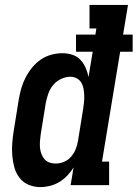

<svg xmlns="http://www.w3.org/2000/svg" viewBox="-20 -755 561 783"><path d="M144 8Q119 8 96.5 -1.5Q74 -11 59.5 -30Q45 -49 38.5 -72.5Q32 -96 30 -121Q28 -146 30 -171.5Q32 -197 36 -222L57 -352Q61 -375 67.5 -397Q74 -419 85 -440Q96 -461 111.5 -480Q127 -499 147 -512.5Q167 -526 190 -532Q213 -538 235 -538Q256 -538 275.5 -531.5Q295 -525 308 -511Q321 -497 329 -479Q337 -461 341 -441L358 -544H290V-614H369L373 -639H345V-735H502L482 -614H521V-544H470L396 -96H425V0H268L280 -72Q269 -54 254 -38.5Q239 -23 221.5 -12.5Q204 -2 184 3Q164 8 144 8ZM207 -88Q224 -88 241 -95Q258 -102 270 -116Q282 -130 288.5 -146.5Q295 -163 298 -180L319 -310Q321 -324 322.5 -338Q324 -352 323.5 -366Q323 -380 320.5 -393.5Q318 -407 311.5 -418Q305 -429 293 -435.5Q281 -442 267 -442Q248 -442 229 -433Q210 -424 197 -408.5Q184 -393 177.5 -374.5Q171 -356 167 -337L146 -207Q144 -193 143 -179.5Q142 -166 143 -153.5Q144 -141 148.5 -128.5Q153 -116 161 -106.5Q169 -97 181 -92.5Q193 -88 207 -88Z"/></svg>

Font: Iosevka Slab Oblique
Style: Bold
Weight: 700
Italic angle: -9°
Monospace: yes
Designer: Belleve Invis
Foundry: Belleve Invis
Version: Version 11.1.1; ttfautohint (v1.8.3)